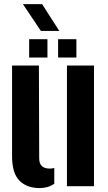

<svg xmlns="http://www.w3.org/2000/svg" viewBox="-20 -926 537 955"><path d="M40 -149V-600H173.5L175 -138Q175 -87.5 227.5 -87.5Q239.5 -87.5 250 -90.5V-12Q219.5 9.5 177 9.5Q113.5 9.5 76.8 -27.5Q40 -64.5 40 -149ZM313 0V-600H447.5V0ZM269 -640V-731H360V-640ZM125 -640V-731H216V-640ZM183.5 -772 94 -905.5H189.5L275 -772Z"/></svg>

Font: Big Shoulders Stencil Text ExtraBold
Style: Regular
Weight: 800
Designer: Patric King
Foundry: XO Type Co
Version: Version 1.000